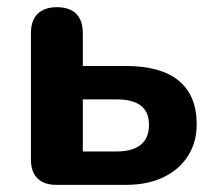

<svg xmlns="http://www.w3.org/2000/svg" viewBox="-20 -519 601 539"><path d="M138 0Q103.5 0 85.1 -18.4Q66.8 -36.8 66.8 -71.2V-425.2Q66.8 -462 85.9 -480.4Q105 -498.8 140 -498.8Q175 -498.8 193.8 -480.4Q212.5 -462 212.5 -425.2V-333.8H332.8Q431.8 -333.8 482 -292.2Q532.2 -250.8 532.2 -170Q532.2 -119.2 507.5 -80.9Q482.8 -42.5 438.4 -21.2Q394 0 332.8 0ZM212.5 -93.8H308.5Q351 -93.8 374.6 -112.2Q398.2 -130.8 398.2 -168.5Q398.2 -205.5 374.9 -222.8Q351.5 -240 308.5 -240H212.5Z"/></svg>

Font: Nunito ExtraLight
Style: Regular
Weight: 200
Designer: Vernon Adams
Foundry: Vernon Adams
Version: Version 3.602;April 4, 2023;FontCreator 14.0.0.2856 64-bit